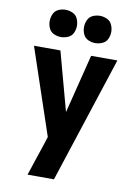

<svg xmlns="http://www.w3.org/2000/svg" viewBox="-103 -831 782 1102"><g transform="rotate(10 288.0 -280.0)"><path d="M137 205H291L531 -530H378L292 -187L199 -530H45L214 -28L199 19Q183 65 168 111.5Q153 158 137 205ZM388 -606Q409 -606 429.5 -615Q450 -624 459 -644Q468 -664 468 -685Q468 -706 459 -726.5Q450 -747 429.5 -756Q409 -765 388 -765Q367 -765 347 -756Q327 -747 318 -726.5Q309 -706 309 -685Q309 -664 318 -644Q327 -624 347 -615Q367 -606 388 -606ZM188 -606Q209 -606 229.5 -615Q250 -624 259 -644Q268 -664 268 -685Q268 -706 259 -726.5Q250 -747 229.5 -756Q209 -765 188 -765Q167 -765 147 -756Q127 -747 118 -726.5Q109 -706 109 -685Q109 -664 118 -644Q127 -624 147 -615Q167 -606 188 -606Z"/></g></svg>

Font: Iosevka Sparkle Heavy
Style: Regular
Weight: 900
Designer: Belleve Invis
Foundry: Belleve Invis
Version: Version 4.5.0; ttfautohint (v1.8.3)